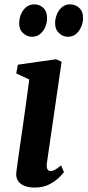

<svg xmlns="http://www.w3.org/2000/svg" viewBox="-20 -834 394 864"><path d="M136.7 10Q107.9 10 88.4 1.6Q68.9 -6.7 59.9 -22Q50.9 -37.2 53.4 -58.4Q56 -80.5 60.7 -113.1Q65.4 -145.7 71.2 -186.5Q77 -227.4 83.9 -274.5Q90.7 -321.6 97.7 -372.6Q104.6 -423.7 111.7 -476.2L53.1 -503.6L60.5 -542.9L232.5 -567.4L257.2 -556L191 -100.6Q188.3 -82.6 192.9 -73.4Q197.5 -64.2 207.2 -64.2Q216.5 -64.2 227.2 -69.9Q237.9 -75.5 254.9 -89.9L267.9 -59.3Q262.7 -52 246 -35.4Q229.3 -18.7 201.8 -4.4Q174.3 10 136.7 10ZM124.1 -668.5Q101.2 -668.5 83 -685.9Q64.7 -703.3 66.3 -734.8Q67.6 -754.7 75.8 -772.8Q84 -790.9 98.9 -802.7Q113.8 -814.4 134.5 -814.4Q158.4 -814.4 175.3 -798Q192.3 -781.7 191.8 -750.7Q191.8 -731.8 183.8 -712.8Q175.8 -693.7 160.8 -681.1Q145.8 -668.5 124.1 -668.5ZM285.3 -668.5Q262.6 -668.5 244.5 -686.1Q226.5 -703.7 228 -735.2Q229.4 -754.4 237.4 -772.6Q245.4 -790.8 260.1 -802.6Q274.8 -814.4 295.7 -814.4Q320.2 -814.4 337.5 -797.5Q354.9 -780.7 353.7 -750.5Q353.3 -731.4 345.1 -712.5Q336.8 -693.5 321.9 -681Q306.9 -668.5 285.3 -668.5Z"/></svg>

Font: Merriweather 7pt Light
Style: Italic
Weight: 300
Italic angle: -7.8°
Designer: Eben Sorkin
Foundry: Eben Sorkin
Version: Version 2.200;gftools[0.9.31]